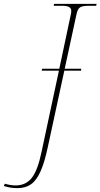

<svg xmlns="http://www.w3.org/2000/svg" viewBox="-166 -734 520 994"><path d="M-76 240Q-97 240 -113.5 237Q-130 234 -146 229L-141 217Q-111 226 -85 226Q-33 226 -2 187.5Q29 149 49 53L139 -368H50L52 -378H141L201 -661Q202 -666 202.5 -670Q203 -674 203 -678Q203 -704 157 -704H112L114 -714H334L332 -704H292Q258 -704 246.5 -694.5Q235 -685 230 -660L169 -378H254V-368H167L82 25Q65 106 44 153Q23 200 -5.5 220Q-34 240 -76 240Z"/></svg>

Font: Noto Serif Display SemiCondensed Thin
Style: Italic
Weight: 100
Width: 4
Italic angle: -12°
Designer: Monotype Design Team
Foundry: Monotype Imaging Inc.
Version: Version 2.009